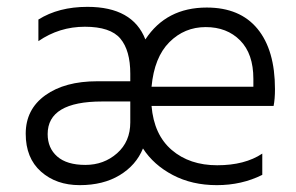

<svg xmlns="http://www.w3.org/2000/svg" viewBox="-20 -535 862 560"><path d="M422 -282H719V-305Q719 -378 680.5 -417Q642 -456 580 -456Q518 -456 474 -412Q430 -368 422 -282ZM119 -144Q119 -103 147 -78.5Q175 -54 229 -54Q283 -54 321.5 -88Q360 -122 360 -178V-239H278Q119 -239 119 -144ZM264 -298H360V-320Q360 -388 331 -422.5Q302 -457 227.5 -457Q153 -457 92 -415V-478Q151 -515 235 -515Q367 -515 404 -420Q465 -513 583 -513Q680 -513 731 -451Q782 -389 782 -275Q782 -246 778 -226H422Q429 -142 481 -97.5Q533 -53 613.5 -53Q694 -53 745 -87V-25Q685 5 612.5 5Q540 5 484 -24.5Q428 -54 397 -102Q377 -53 329 -24Q281 5 212.5 5Q144 5 99.5 -34.5Q55 -74 55 -145Q55 -216 112 -257Q169 -298 264 -298Z"/></svg>

Font: Hind Colombo Light
Style: Regular
Weight: 300
Designer: Jyotish Sonowal, Aditi Pimprikar
Foundry: Indian Type Foundry
Version: Version 1.000;PS 1.0;hotconv 1.0.86;makeotf.lib2.5.63406; tt